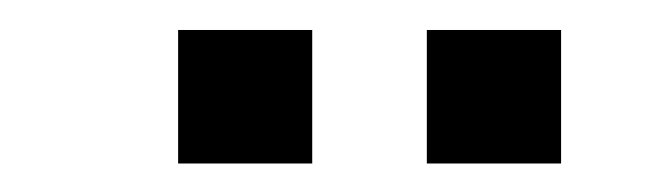

<svg xmlns="http://www.w3.org/2000/svg" viewBox="-20 -680 449 130"><path d="M100.6 -569.3V-659.7H191.4V-569.3ZM269 -569.3V-659.7H359.9V-569.3Z"/></svg>

Font: HK Grotesk Medium
Style: Regular
Weight: 500
Designer: Alfredo Marco Pradil and Stefan Peev
Foundry: Hanken Design Co.
Version: Version 1.045;PS 001.045;hotconv 1.0.88;makeotf.lib2.5.64775